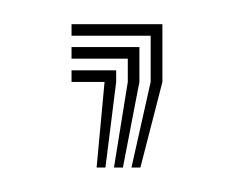

<svg xmlns="http://www.w3.org/2000/svg" viewBox="-20 -67 191 157"><path d="M87.5 70 103.2 0V-37.8H38.5V-47.2H112.8V0L94.8 70ZM59 70 65.5 0H38.5V-9.5H75V0L66.2 70ZM73.2 70 84.5 0V-19H38.5V-28.5H94V0L80.5 70Z"/></svg>

Font: Big Shoulders Inline Text ExtraLight
Style: Regular
Weight: 250
Version: Version 2.002